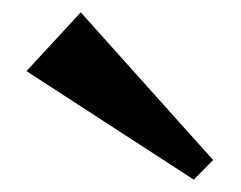

<svg xmlns="http://www.w3.org/2000/svg" viewBox="-20 -894 391 311"><path d="M22.9 -778.8 110.8 -874 325.2 -634.8 293.9 -603Z"/></svg>

Font: Sporting Grotesque
Style: Gras
Weight: 700
Designer: Lucas LE BIHAN
Foundry: Lucas LE BIHAN
Version: Version 1.001